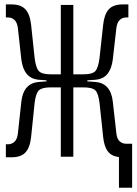

<svg xmlns="http://www.w3.org/2000/svg" viewBox="-20 -716 626 877"><path d="M6.8 2.4V-57.1H18.1Q33.2 -57.1 45.7 -68.1Q58.1 -79.1 61.5 -104.5L77.6 -252.9Q87.4 -336.4 158.2 -341.8L192.4 -344.2V-349.1L158.2 -351.6Q122.1 -354.5 102.5 -377.9Q83 -401.4 77.6 -443.4L61.5 -588.9Q58.1 -614.3 45.7 -625.2Q33.2 -636.2 18.1 -636.2H6.8V-695.8H33.2Q75.2 -695.8 95.9 -673.6Q116.7 -651.4 122.1 -603L138.2 -450.7Q144 -405.8 157.7 -391.1Q171.4 -376.5 211.9 -376.5H257.8V-693.4H314.9V-376.5H360.8Q401.9 -376.5 415.3 -391.1Q428.7 -405.8 434.6 -450.7L451.2 -603Q456.5 -651.4 477.1 -673.6Q497.6 -695.8 540 -695.8H566.4V-636.2H555.2Q539.6 -636.2 527.3 -625.2Q515.1 -614.3 511.7 -588.9L495.1 -443.4Q489.7 -401.4 470.5 -377.9Q451.2 -354.5 415 -351.6L378.9 -349.1V-344.2L415 -341.8Q485.4 -336.4 495.1 -252.9L511.7 -105.5Q514.6 -80.6 527.1 -70.1Q539.6 -59.6 555.2 -59.6H583.5V141.6H523.4V1.5Q489.7 -2.4 472.7 -24.4Q455.6 -46.4 451.2 -90.3L434.6 -246.1Q429.2 -289.6 415.5 -303.2Q401.9 -316.9 360.8 -316.9H314.9V0H257.8V-316.9H211.9Q171.4 -316.9 157.5 -303.2Q143.6 -289.6 138.2 -246.1L122.1 -90.3Q116.7 -41 95.9 -19.3Q75.2 2.4 33.2 2.4Z"/></svg>

Font: Caskaydia Cove Light
Style: Regular
Weight: 300
Monospace: yes
Designer: Aaron Bell
Foundry: Saja Typeworks
Version: Version 4.300; ttfautohint (v1.8.3)